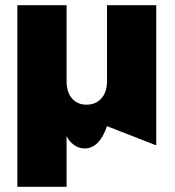

<svg xmlns="http://www.w3.org/2000/svg" viewBox="-20 -561 674 741"><path d="M47 160V-541H237V-248Q237 -205 258 -181Q279 -157 314 -157Q349 -157 371 -181Q393 -205 393 -248V-541H583V0L393 -74Q363 12 307 12Q284 12 265 -2Q246 -16 237 -36V160Z"/></svg>

Font: Geom Black
Style: Bold
Weight: 900
Version: Version 1.102